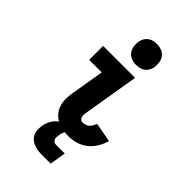

<svg xmlns="http://www.w3.org/2000/svg" viewBox="-284 -868 1168 1168"><g transform="rotate(45 300.0 -284.0)"><path d="M356 8Q329 8 303 3.5Q277 -1 255 -12.5Q233 -24 216.5 -42.5Q200 -61 191.5 -85Q183 -109 182.5 -135.5Q182 -162 186 -188L223 -410H115V-530H390L330 -169Q328 -159 328 -149.5Q328 -140 330.5 -131.5Q333 -123 339.5 -117.5Q346 -112 356 -112Q367 -112 379 -116Q391 -120 400 -128Q409 -136 415 -147Q421 -158 425 -169L550 -146Q541 -114 523.5 -84.5Q506 -55 479.5 -33.5Q453 -12 420.5 -2Q388 8 356 8ZM338 -590Q317 -590 297 -597.5Q277 -605 265 -621.5Q253 -638 249.5 -659Q246 -680 250 -702Q252 -717 260 -730.5Q268 -744 280.5 -753.5Q293 -763 308.5 -766.5Q324 -770 338 -770Q360 -770 379.5 -762.5Q399 -755 411.5 -738.5Q424 -722 427 -701Q430 -680 427 -658Q424 -643 416.5 -629.5Q409 -616 396 -606.5Q383 -597 368 -593.5Q353 -590 338 -590ZM321 202Q303 202 285.5 199.5Q268 197 252 191Q236 185 223 174Q210 163 202.5 148Q195 133 194 115.5Q193 98 196 80Q198 63 204 47Q210 31 219.5 17Q229 3 242.5 -8.5Q256 -20 271.5 -27Q287 -34 303.5 -37Q320 -40 336 -40L330 0Q325 0 322.5 4Q320 8 318 12.5Q316 17 315 21Q314 25 312.5 29Q311 33 310.5 37.5Q310 42 309 46Q307 55 307 64.5Q307 74 310.5 81.5Q314 89 321.5 93.5Q329 98 338 98H413L396 202Z"/></g></svg>

Font: Iosevka Curly Slab HvEx
Style: Italic
Weight: 900
Width: 7
Italic angle: -9°
Monospace: yes
Designer: Belleve Invis
Foundry: Belleve Invis
Version: Version 11.1.0; ttfautohint (v1.8.3)